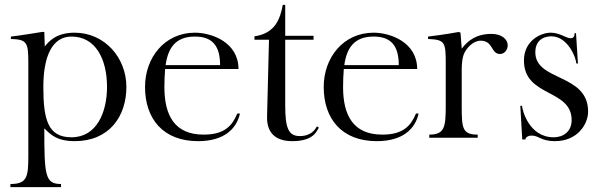

<svg xmlns="http://www.w3.org/2000/svg" viewBox="-20 -569 2493 793"><path d="M159 -210C159 -75 178 -2 275 -2C380 -2 422 -106 422 -210C422 -325 375 -418 275 -418C195 -418 159 -335 159 -210ZM163 -437 165 -377C181 -397 211 -434 288 -434C412 -434 502 -331 502 -210C502 -89 432 14 288 14C221 14 193 -8 163 -39C163 155 166 191 232 191V204H23V191C94 191 97 159 97 71V-311C97 -394 91 -406 25 -408V-418C50 -420 153 -437 153 -437Z M783 0ZM965 -284H662C660 -261 659 -235 659 -209C659 -94 700 -13 821 -13C908 -13 939 -50 960 -100H971C957 -37 906 14 798 14C653 14 579 -79 579 -210C579 -331 660 -434 785 -434C855 -434 965 -394 965 -284ZM785 -418C705 -418 674 -371 664 -300H889C889 -380 857 -418 785 -418Z M1091 -405 1083 -88C1081 -17 1122 14 1187 14C1279 14 1289 -31 1297 -42L1289 -47C1282 -35 1266 -7 1218 -7C1171 -7 1158 -41 1158 -134V-405H1275V-421H1158V-549H1148C1137 -490 1116 -431 1031 -419V-405Z M1521 0ZM1703 -284H1400C1398 -261 1397 -235 1397 -209C1397 -94 1438 -13 1559 -13C1646 -13 1677 -50 1698 -100H1709C1695 -37 1644 14 1536 14C1391 14 1317 -79 1317 -210C1317 -331 1398 -434 1523 -434C1593 -434 1703 -394 1703 -284ZM1523 -418C1443 -418 1412 -371 1402 -300H1627C1627 -380 1595 -418 1523 -418Z M1882 -434 1887 -368C1912 -401 1947 -429 2010 -429C2053 -429 2077 -406 2077 -382C2077 -365 2065 -346 2045 -346C2007 -346 2018 -401 1965 -401C1944 -401 1918 -385 1901 -356C1889 -336 1887 -306 1887 -279V-133C1887 -40 1889 -13 1953 -13V0H1753V-13C1817 -13 1821 -45 1821 -133V-307C1821 -395 1818 -405 1748 -408V-418C1810 -425 1875 -437 1875 -437Z M2266 0ZM2341 -73C2341 -203 2144 -167 2144 -319C2144 -401 2213 -434 2255 -434C2292 -434 2319 -411 2336 -411C2352 -411 2353 -423 2353 -432H2359L2367 -307H2360C2360 -330 2325 -419 2257 -419C2243 -419 2191 -415 2191 -353C2191 -232 2409 -267 2409 -108C2409 -57 2366 14 2272 14C2215 14 2206 -9 2176 -9C2160 -9 2150 -1 2150 7H2137L2129 -132H2136C2137 -116 2164 -2 2267 -2C2306 -2 2341 -25 2341 -73Z"/></svg>

Font: Open Baskerville 0.0.53
Style: Normal
Weight: 400
Designer: Isaac Moore, James Puckett, Rob Mientjes
Foundry: The Open Baskerville Project
Version: 0.0.53 (g939f078)